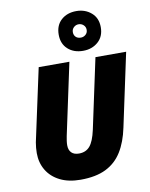

<svg xmlns="http://www.w3.org/2000/svg" viewBox="-107 -1089 921 1176"><g transform="rotate(-10 354.0 -501.0)"><path d="M297.9 9.8Q223.6 9.8 170.4 -16.8Q117.2 -43.5 89.1 -90.3Q61 -137.2 61 -196.8Q61 -211.9 62.5 -229.7Q64 -247.6 66.9 -263.2L164.1 -713.9H355L259.8 -268.1Q256.8 -253.9 254.9 -239.3Q252.9 -224.6 252.9 -211.9Q252.9 -182.6 269 -166.3Q285.2 -149.9 315.9 -149.9Q358.9 -149.9 383.8 -179.2Q408.7 -208.5 423.8 -277.8L517.1 -713.9H708L610.8 -258.8Q592.8 -171.9 555.7 -112.1Q518.6 -52.2 456.1 -21.2Q393.6 9.8 297.9 9.8ZM450.2 -765.1Q392.6 -765.1 356 -798.1Q319.3 -831.1 319.3 -888.2Q319.3 -946.3 356 -979.2Q392.6 -1012.2 450.2 -1012.2Q504.9 -1012.2 543 -979.2Q581.1 -946.3 581.1 -889.2Q581.1 -831.5 543.5 -798.3Q505.9 -765.1 450.2 -765.1ZM450.2 -847.2Q467.3 -847.2 480.2 -858.6Q493.2 -870.1 493.2 -888.2Q493.2 -906.7 480.2 -918.5Q467.3 -930.2 450.2 -930.2Q433.1 -930.2 420.2 -918.5Q407.2 -906.7 407.2 -888.2Q407.2 -870.1 418.7 -858.6Q430.2 -847.2 450.2 -847.2Z"/></g></svg>

Font: Open Sans ExtraBold
Style: Italic
Weight: 800
Italic angle: -12°
Designer: Monotype Design Team
Foundry: Monotype Imaging Inc.
Version: Version 3.000; ttfautohint (v1.8.4)